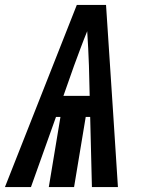

<svg xmlns="http://www.w3.org/2000/svg" viewBox="-54 -755 574 775"><path d="M-34 0 256 -735H374L403 -294L422 0H317L310 -283H292L245 0H143L190 -283H172L71 0ZM202 -368H308L305 -490Q304 -525 302 -560Q300 -595 298 -629Q284 -595 271 -560Q258 -525 245 -490Z"/></svg>

Font: Iosevka SS18 Heavy
Style: Italic
Weight: 900
Italic angle: -9°
Monospace: yes
Designer: Belleve Invis
Foundry: Belleve Invis
Version: Version 25.1.1; ttfautohint (v1.8.4)